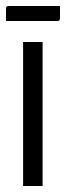

<svg xmlns="http://www.w3.org/2000/svg" viewBox="-22 -620 220 640"><path d="M-2 -550V-589Q-2 -596 0 -598Q2 -600 9 -600H178V-561Q178 -554 176 -552Q174 -550 167 -550ZM55 0V-480H120V0Z"/></svg>

Font: Glametrix
Style: Regular
Weight: 500
Designer: gluk
Foundry: gluk
Version: Version 0.40